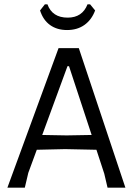

<svg xmlns="http://www.w3.org/2000/svg" viewBox="-20 -862 618 882"><path d="M474 0H556L342 -641H249L14 0H94L110 -68L149 -174L279 -177L423 -174L459 -64ZM297 -558 401 -242 286 -240 174 -242 290 -558ZM368 -747.5C390 -763.2 406.3 -785.3 417 -814L394 -842H382C366 -801.3 335.7 -781 291 -781C243.7 -781 212.7 -801.3 198 -842H186L164 -814C173.3 -784.7 188.7 -762.3 210 -747C231.3 -731.7 257.3 -724 288 -724C319.3 -724 346 -731.8 368 -747.5Z"/></svg>

Font: Alegreya Sans
Style: Regular
Weight: 400
Designer: Juan Pablo del Peral
Foundry: Huerta Tipografica
Version: Version 1.000;PS 001.000;hotconv 1.0.70;makeotf.lib2.5.58329